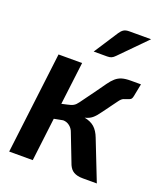

<svg xmlns="http://www.w3.org/2000/svg" viewBox="-135 -821 777 911"><g transform="rotate(20 253.0 -365.5)"><path d="M310.5 -413Q330 -440.5 343.8 -459.8Q357.5 -479 371.2 -491Q385 -503 402.2 -508.2Q419.5 -513.5 446.5 -513.5H498L485.5 -450Q483 -436.5 476.8 -432.2Q470.5 -428 462 -425.8Q453.5 -423.5 443.5 -419.2Q433.5 -415 423.5 -401L367 -324Q352 -302.5 337.5 -290.5Q323 -278.5 301 -273.5Q332.5 -267.5 351.5 -250.8Q370.5 -234 382.5 -202.5L462 0H391.5Q375.5 0 364.2 -2.8Q353 -5.5 344.5 -10.5Q336 -15.5 330 -23Q324 -30.5 319.5 -40.5L263.5 -185Q257.5 -203.5 242.8 -215.2Q228 -227 209.5 -227L165 -218.5L138.5 0H19.5L82 -513H201L174.5 -297.5L203.5 -304Q213 -306 220 -308.2Q227 -310.5 232.5 -313.8Q238 -317 242.8 -321.8Q247.5 -326.5 253 -334ZM470 -731 341.5 -600.5Q332 -590.5 323.5 -586.8Q315 -583 302 -583H234L313 -704.5Q321.5 -717.5 331.5 -724.2Q341.5 -731 360 -731Z"/></g></svg>

Font: Lato 2
Style: Bold Italic
Weight: 700
Italic angle: -7°
Designer: Lukasz Dziedzic with Adam Twardoch and Botio Nikoltchev
Foundry: tyPoland Lukasz Dziedzic
Version: Version 2.015; 2015-08-06; http://www.latofonts.com/